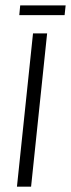

<svg xmlns="http://www.w3.org/2000/svg" viewBox="-20 -704 268 724"><path d="M52.7 -647 56.2 -683.6H227.5L223.6 -647ZM43.9 0 104.5 -578.1H157.7L97.2 0Z"/></svg>

Font: Oswald
Style: Extra-Light
Weight: 200
Designer: Vernon Adams
Foundry: Vernon Adams
Version: 3.0; ttfautohint (v0.94.23-7a4d-dirty) -l 8 -r 50 -G 200 -x 